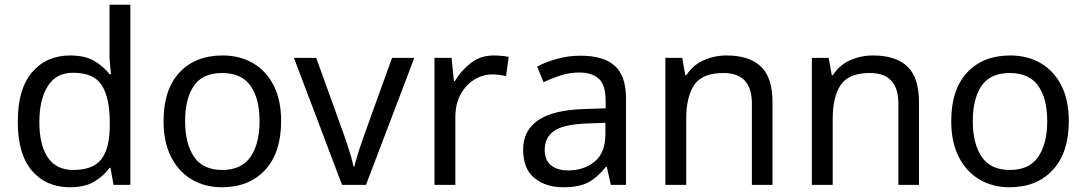

<svg xmlns="http://www.w3.org/2000/svg" viewBox="-20 -780 4583 810"><path d="M275 10Q175 10 115 -59.5Q55 -129 55 -267Q55 -405 115.5 -475.5Q176 -546 276 -546Q338 -546 377.5 -523Q417 -500 442 -467H448Q447 -480 444.5 -505.5Q442 -531 442 -546V-760H530V0H459L446 -72H442Q418 -38 378 -14Q338 10 275 10ZM289 -63Q374 -63 408.5 -109.5Q443 -156 443 -250V-266Q443 -366 410 -419.5Q377 -473 288 -473Q217 -473 181.5 -416.5Q146 -360 146 -265Q146 -169 181.5 -116Q217 -63 289 -63Z M1166 -269Q1166 -136 1098.5 -63Q1031 10 916 10Q845 10 789.5 -22.5Q734 -55 702 -117.5Q670 -180 670 -269Q670 -402 737 -474Q804 -546 919 -546Q992 -546 1047.5 -513.5Q1103 -481 1134.5 -419.5Q1166 -358 1166 -269ZM761 -269Q761 -174 798.5 -118.5Q836 -63 918 -63Q999 -63 1037 -118.5Q1075 -174 1075 -269Q1075 -364 1037 -418Q999 -472 917 -472Q835 -472 798 -418Q761 -364 761 -269Z M1423 0 1220 -536H1314L1428 -220Q1436 -198 1445 -171Q1454 -144 1461 -119.5Q1468 -95 1471 -78H1475Q1479 -95 1486.5 -120Q1494 -145 1503.5 -172Q1513 -199 1520 -220L1634 -536H1728L1524 0Z M2063 -546Q2078 -546 2095.5 -544.5Q2113 -543 2126 -540L2115 -459Q2102 -462 2086.5 -464Q2071 -466 2057 -466Q2016 -466 1980 -443.5Q1944 -421 1922.5 -380.5Q1901 -340 1901 -286V0H1813V-536H1885L1895 -438H1899Q1925 -482 1966 -514Q2007 -546 2063 -546Z M2429 -545Q2527 -545 2574 -502Q2621 -459 2621 -365V0H2557L2540 -76H2536Q2501 -32 2462.5 -11Q2424 10 2356 10Q2283 10 2235 -28.5Q2187 -67 2187 -149Q2187 -229 2250 -272.5Q2313 -316 2444 -320L2535 -323V-355Q2535 -422 2506 -448Q2477 -474 2424 -474Q2382 -474 2344 -461.5Q2306 -449 2273 -433L2246 -499Q2281 -518 2329 -531.5Q2377 -545 2429 -545ZM2455 -259Q2355 -255 2316.5 -227Q2278 -199 2278 -148Q2278 -103 2305.5 -82Q2333 -61 2376 -61Q2444 -61 2489 -98.5Q2534 -136 2534 -214V-262Z M3045 -546Q3141 -546 3190 -499.5Q3239 -453 3239 -349V0H3152V-343Q3152 -472 3032 -472Q2943 -472 2909 -422Q2875 -372 2875 -278V0H2787V-536H2858L2871 -463H2876Q2902 -505 2948 -525.5Q2994 -546 3045 -546Z M3663 -546Q3759 -546 3808 -499.5Q3857 -453 3857 -349V0H3770V-343Q3770 -472 3650 -472Q3561 -472 3527 -422Q3493 -372 3493 -278V0H3405V-536H3476L3489 -463H3494Q3520 -505 3566 -525.5Q3612 -546 3663 -546Z M4489 -269Q4489 -136 4421.5 -63Q4354 10 4239 10Q4168 10 4112.5 -22.5Q4057 -55 4025 -117.5Q3993 -180 3993 -269Q3993 -402 4060 -474Q4127 -546 4242 -546Q4315 -546 4370.5 -513.5Q4426 -481 4457.5 -419.5Q4489 -358 4489 -269ZM4084 -269Q4084 -174 4121.5 -118.5Q4159 -63 4241 -63Q4322 -63 4360 -118.5Q4398 -174 4398 -269Q4398 -364 4360 -418Q4322 -472 4240 -472Q4158 -472 4121 -418Q4084 -364 4084 -269Z"/></svg>

Font: Noto Sans Nag Mundari
Style: Regular
Weight: 400
Designer: Muthu Nedumaran
Version: Version 1.000; ttfautohint (v1.8.4.7-5d5b)